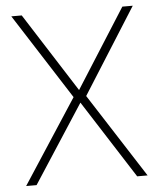

<svg xmlns="http://www.w3.org/2000/svg" viewBox="-51 -744 653 789"><g transform="rotate(-5 275.5 -350.0)"><path d="M251 -347 25 -700H68L276 -374L483 -700H526L303 -347L526 0H483L277 -322L68 0H25Z"/></g></svg>

Font: Cairo ExtraLight
Style: Regular
Weight: 275
Designer: Mohamed Gaber, Accademia di Belle Arti di Urbino and others
Foundry: Kief Type Foundry, Accademia di Belle Arti di Urbino and others
Version: Version 3.011